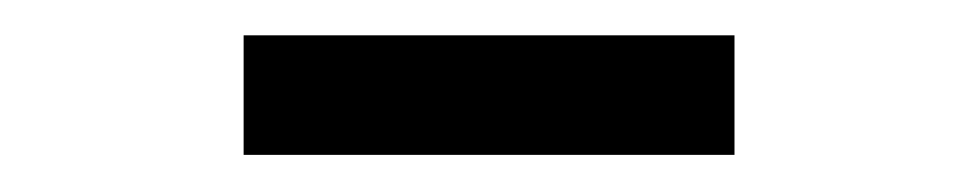

<svg xmlns="http://www.w3.org/2000/svg" viewBox="-20 -640 540 106"><path d="M114.5 -554.5V-620.5H385.5V-554.5Z"/></svg>

Font: Newsreader 16pt
Style: Bold
Weight: 700
Designer: Hugues Gentile
Foundry: Production Type
Version: Version 1.003; ttfautohint (v1.8.3)